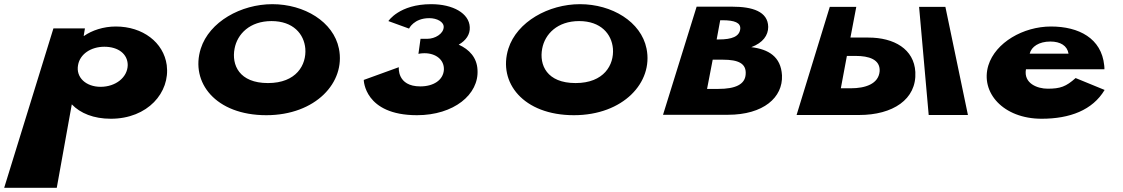

<svg xmlns="http://www.w3.org/2000/svg" viewBox="-127 -552 5382 920"><path d="M672 -240C657 -349 557 -425 428 -425C368 -425 313 -406 276 -380H274L280 -416H129L-107 348H145L217 -52C258 -9 322 17 404 17C581 17 689 -109 672 -240ZM485 -240C484 -181 427 -136 355 -136C285 -136 236 -181 247 -240C256 -293 309 -328 373 -328C440 -328 485 -293 485 -240Z M835 -319C784 -157 906 0 1149 0C1385 0 1530 -157 1497 -319C1471 -448 1331 -532 1178 -532C1028 -532 876 -448 835 -319ZM997 -319C1010 -389 1070 -451 1174 -451C1278 -451 1330 -389 1336 -319C1342 -241 1293 -154 1157 -154C1019 -154 982 -241 997 -319Z M1833 -415C1833 -415 1856 -465 1930 -465C1967 -465 2001 -447 1999 -421C1997 -390 1958 -366 1920 -366H1888L1878 -294C1878 -294 1891 -297 1907 -297C1961 -297 2002 -266 2000 -218C1997 -168 1950 -138 1887 -138C1774 -138 1784 -230 1784 -230L1616 -169C1616 -169 1618 0 1871 0C2047 0 2169 -99 2161 -218C2158 -276 2122 -315 2071 -338C2106 -358 2126 -387 2124 -422C2121 -488 2044 -532 1939 -532C1786 -532 1734 -451 1734 -451Z M2309 -319C2258 -157 2380 0 2623 0C2859 0 3004 -157 2971 -319C2945 -448 2805 -532 2652 -532C2502 -532 2350 -448 2309 -319ZM2471 -319C2484 -389 2544 -451 2648 -451C2752 -451 2804 -389 2810 -319C2816 -241 2767 -154 2631 -154C2493 -154 2456 -241 2471 -319Z M3211 -520 3050 -2H3361C3531 -2 3625 -85 3620 -191C3615 -281 3555 -316 3473 -326C3529 -347 3554 -383 3554 -423C3553 -497 3478 -520 3382 -520ZM3307 -363 3324 -455H3335C3393 -455 3423 -443 3420 -413C3416 -377 3380 -363 3318 -363ZM3261 -126 3288 -266H3337C3411 -266 3450 -248 3446 -196C3443 -147 3396 -126 3315 -126Z M4511 -1H4323L4277 -519H4403ZM3990 -1C4150 -1 4266 -75 4259 -207C4253 -317 4157 -372 4034 -372H3948L3976 -519H3849L3690 -1ZM3974 -284C4035 -284 4091 -268 4088 -211C4083 -149 4018 -129 3950 -129H3902L3931 -284Z M5165 -220C5165 -224 5165 -233 5164 -239C5151 -368 5043 -425 4909 -425C4776 -425 4643 -348 4609 -239C4569 -109 4680 17 4864 17C4999 17 5108 -24 5166 -121L5027 -178C4981 -137 4954 -127 4893 -127C4844 -127 4777 -152 4789 -220ZM4807 -295C4815 -328 4851 -353 4906 -353C4954 -353 4987 -333 4993 -295Z"/></svg>

Font: Hussar Milosc
Style: Bold
Weight: 700
Foundry: Cannot Into Space Fonts
Version: Version 1.02